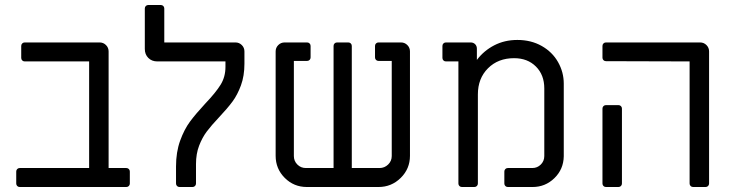

<svg xmlns="http://www.w3.org/2000/svg" viewBox="-20 -749 2945 769"><path d="M45 -14V-62Q45 -68 49 -72Q53 -76 59 -76H337V-503H79Q73 -503 69 -507Q65 -511 65 -517V-565Q65 -571 69 -575Q73 -579 79 -579H379Q394 -579 404.5 -568.5Q415 -558 415 -543V-76H486Q492 -76 496 -72Q500 -68 500 -62V-14Q500 -8 496 -4Q492 0 486 0H59Q53 0 49 -4Q45 -8 45 -14Z M685 -14V-82Q685 -140 701.5 -185.5Q718 -231 741 -262Q764 -293 802 -334Q844 -378 863.5 -409.5Q883 -441 883 -481V-503H610Q588 -503 574 -517Q560 -531 560 -553V-715Q560 -721 564 -725Q568 -729 574 -729H624Q630 -729 634 -725Q638 -721 638 -715V-579H923Q938 -579 948.5 -568.5Q959 -558 959 -543V-494Q959 -445 945 -407Q931 -369 911 -342Q891 -315 858 -280Q826 -246 808 -222Q790 -198 777.5 -165.5Q765 -133 765 -92V-14Q765 -8 761 -4Q757 0 751 0H699Q693 0 689 -4Q685 -8 685 -14Z M1084 -125V-543Q1084 -558 1094.5 -568.5Q1105 -579 1120 -579H1210Q1216 -579 1220 -575Q1224 -571 1224 -565V-519Q1224 -513 1220 -509Q1216 -505 1210 -505H1157V-124Q1157 -104 1171 -90Q1185 -76 1205 -76H1316V-565Q1316 -571 1320 -575Q1324 -579 1330 -579H1375Q1381 -579 1385 -575Q1389 -571 1389 -565V-76H1500Q1520 -76 1534.5 -90Q1549 -104 1549 -124V-505H1496Q1490 -505 1486 -509Q1482 -513 1482 -519V-565Q1482 -571 1486 -575Q1490 -579 1496 -579H1586Q1601 -579 1611.5 -568.5Q1622 -558 1622 -543V-125Q1622 -73 1585 -36.5Q1548 0 1496 0H1209Q1157 0 1120.5 -36.5Q1084 -73 1084 -125Z M1816 -14V-503H1766Q1760 -503 1756 -507Q1752 -511 1752 -517V-565Q1752 -571 1756 -575Q1760 -579 1766 -579H1865Q1876 -579 1883 -572Q1890 -565 1890 -554V-509Q1918 -546 1959.5 -567.5Q2001 -589 2052 -589Q2107 -589 2149.5 -565Q2192 -541 2215 -500.5Q2238 -460 2238 -414V-123Q2237 -71 2200.5 -35.5Q2164 0 2113 0H2014Q2008 0 2004 -4Q2000 -8 2000 -14V-62Q2000 -68 2004 -72Q2008 -76 2014 -76H2112Q2132 -76 2146 -90Q2160 -104 2160 -124V-395Q2160 -449 2126.5 -482.5Q2093 -516 2039 -516Q1975 -516 1934.5 -475.5Q1894 -435 1894 -371V-14Q1894 -8 1890 -4Q1886 0 1880 0H1830Q1824 0 1820 -4Q1816 -8 1816 -14Z M2742 -14V-503L2407 -504Q2401 -504 2397 -508Q2393 -512 2393 -518V-565Q2393 -571 2397 -575Q2401 -579 2407 -579H2784Q2799 -579 2809.5 -568.5Q2820 -558 2820 -543V-14Q2820 -8 2816 -4Q2812 0 2806 0H2756Q2750 0 2746 -4Q2742 -8 2742 -14ZM2393 -14V-314Q2393 -320 2397 -324Q2401 -328 2407 -328H2457Q2463 -328 2467 -324Q2471 -320 2471 -314V-14Q2471 -8 2467 -4Q2463 0 2457 0H2407Q2401 0 2397 -4Q2393 -8 2393 -14Z"/></svg>

Font: Miriam Libre
Style: Regular
Weight: 400
Designer: Michal Sahar
Foundry: Hagilda
Version: Version 1.001